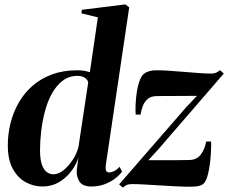

<svg xmlns="http://www.w3.org/2000/svg" viewBox="-20 -837 1038 873"><path d="M461 -86Q459 -68.5 462.5 -60.8Q466 -53 476 -53Q487 -53 499.2 -59.2Q511.5 -65.5 524 -78.5L535 -56.5Q522 -39 501 -23.5Q480 -8 453.2 1.5Q426.5 11 395 11Q354 11 339.8 -13.8Q325.5 -38.5 329.5 -69L336.5 -120.5Q326.5 -88 303.5 -57.8Q280.5 -27.5 247.5 -8.2Q214.5 11 173.5 11Q132.5 11 96.5 -8.8Q60.5 -28.5 38 -69.8Q15.5 -111 15.5 -176Q15.5 -228.5 28.2 -278.5Q41 -328.5 66 -371.8Q91 -415 129 -447.8Q167 -480.5 217.5 -499Q268 -517.5 331.5 -517.5Q348 -517.5 363 -515Q378 -512.5 388.5 -508.5L425 -758L350 -776.5L352.5 -792.5L550 -817L567.5 -803.5ZM381 -462Q379.5 -472.5 367 -482.2Q354.5 -492 332.5 -492Q294 -492 265.2 -470.2Q236.5 -448.5 216.5 -412.5Q196.5 -376.5 184.8 -332.5Q173 -288.5 167.5 -242.2Q162 -196 162 -154.5Q162 -111 171 -87Q180 -63 194 -53.8Q208 -44.5 223 -44.5Q245.5 -44.5 269 -63.2Q292.5 -82 311 -110.8Q329.5 -139.5 337 -170ZM875.5 -401Q863 -401 845 -401Q827 -401 806 -400.8Q785 -400.5 764 -400.5Q743 -400.5 724.5 -400.5Q706 -400.5 692.5 -400Q666.5 -400 651.8 -387.2Q637 -374.5 629.5 -355.2Q622 -336 619 -316H597Q595.5 -332 596.5 -360.2Q597.5 -388.5 602.2 -419.2Q607 -450 616.5 -474.2Q626 -498.5 642 -506.5Q647 -509.5 659.2 -513.5Q671.5 -517.5 689 -517.5Q716.5 -517.5 750.5 -515.2Q784.5 -513 819.2 -510Q854 -507 885 -504.8Q916 -502.5 937.5 -502.5Q953 -502.5 961.2 -505.8Q969.5 -509 980.5 -518L997.5 -502.5L702 -160.5L654.5 -108.5Q672.5 -108.5 696.8 -108.5Q721 -108.5 747.2 -108.5Q773.5 -108.5 797.8 -108.8Q822 -109 840.5 -109.5Q874.5 -110 892.8 -134Q911 -158 917.5 -193.5H940Q940.5 -171 939 -143.2Q937.5 -115.5 933.8 -88Q930 -60.5 923.8 -38.2Q917.5 -16 908 -4.5Q900.5 4 886 8Q871.5 12 844 12Q816 12 779.5 10.2Q743 8.5 705.5 6Q668 3.5 635.2 1.8Q602.5 0 582 0Q565.5 0 556.5 3.8Q547.5 7.5 539 16L521.5 1.5L827 -350Z"/></svg>

Font: Merriweather 144pt
Style: Bold Italic
Weight: 700
Italic angle: -7.8°
Version: Version 2.101